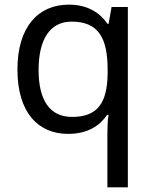

<svg xmlns="http://www.w3.org/2000/svg" viewBox="-20 -566 655 826"><path d="M442 11V240H530V-536H460L447 -463H443C411 -509 360 -546 276 -546C145 -546 55 -451 55 -267C55 -83 143 10 273 10C358 10 410 -26 441 -72H447C443 -49 442 -13 442 11ZM290 -63C192 -63 146 -138 146 -265C146 -392 192 -473 288 -473C404 -473 443 -402 443 -266V-248C441 -123 400 -63 290 -63Z"/></svg>

Font: Noto Sans Elbasan
Style: Regular
Weight: 400
Designer: Monotype Design Team
Foundry: Monotype Imaging Inc.
Version: Version 2.004